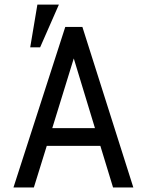

<svg xmlns="http://www.w3.org/2000/svg" viewBox="-20 -830 640 850"><path d="M424.3 -184.1H187L129.9 0H39.6L269 -710.9H344.7L570.3 0H480.5ZM211.4 -262.7H400.4L306.6 -571.3ZM145.5 -809.6H240.7L157.7 -620.6H113.8Z"/></svg>

Font: Roboto Mono
Style: Regular
Weight: 400
Designer: Google
Version: Version 2.000985; 2015; ttfautohint (v1.3)